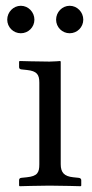

<svg xmlns="http://www.w3.org/2000/svg" viewBox="-20 -642 317 664"><path d="M190 -429 188 -431C188 -431 166 -429 151 -429C116 -429 48 -431 48 -431L46 -429V-410C46 -405 49 -402.5 54 -402L73 -400C108 -396.3 116 -384 116 -356V-74C116 -45 109.4 -32.8 73 -29L54 -27C49 -26.5 46 -24 46 -19V0L48 2C48 2 116 0 151 0C190 0 259 2 259 2L261 0V-19C261 -24 257 -26.5 252 -27L233 -29C202.5 -32.2 190 -45 190 -74ZM5 -574C5 -548 26 -527 52 -527C78 -527 99 -548 99 -574C99 -600 78 -622 52 -622C26 -622 5 -600 5 -574ZM174 -574C174 -548 195 -527 221 -527C247 -527 268 -548 268 -574C268 -600 247 -622 221 -622C195 -622 174 -600 174 -574Z"/></svg>

Font: Libertinus Serif Display
Style: Regular
Weight: 400
Designer: Philipp H. Poll
Foundry: Khaled Hosny
Version: Version 6.1